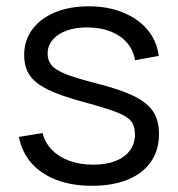

<svg xmlns="http://www.w3.org/2000/svg" viewBox="-20 -575 565 609"><path d="M40 -140.7 115 -153Q122.8 -122.2 144.8 -99.6Q166.8 -77 200.4 -64.8Q234 -52.7 275.7 -52.7Q316.2 -52.7 346.1 -64.3Q376 -76 392 -97.7Q408 -119.3 408 -148.7Q408 -174.7 396.4 -189.9Q384.8 -205.2 352.2 -218.2Q319.7 -231.2 248 -250.7Q173.3 -270.7 132.3 -290.7Q91.3 -310.7 74 -336.5Q56.7 -362.3 56.7 -401Q56.7 -446.5 82.3 -481.5Q108 -516.5 154.5 -535.8Q201 -555 261.7 -555Q322 -555 370.4 -535.3Q418.8 -515.7 448.4 -479.9Q478 -444.2 483.3 -397.7L408.3 -384Q403.2 -415.3 383.5 -438.7Q363.8 -462 332.3 -474.7Q300.8 -487.3 260.7 -488Q222.7 -488.8 193.2 -478.6Q163.8 -468.3 147.4 -449.1Q131 -429.8 131 -404.7Q131 -382.5 144.2 -367.4Q157.3 -352.3 190.5 -339.2Q223.7 -326.2 289 -309.7Q364.7 -290.3 406.5 -269.4Q448.3 -248.5 466.3 -220.3Q484.3 -192.2 484.3 -149.7Q484.3 -99 458.8 -61.9Q433.3 -24.8 385.3 -5.2Q337.3 14.3 271.7 14.3Q208.8 14.3 159.8 -4.1Q110.8 -22.5 80.1 -57.3Q49.3 -92.2 40 -140.7Z"/></svg>

Font: Tap Sans
Style: Regular
Weight: 400
Designer: Tap Payments
Foundry: Tap Payments
Version: Version 1.001;Glyphs 3.1.2 (3151)